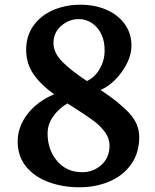

<svg xmlns="http://www.w3.org/2000/svg" viewBox="-20 -782 660 815"><path d="M538 -588Q538 -535 498.5 -479Q459 -423 407 -400Q486 -348 528.5 -302Q571 -256 571 -201Q571 -132 536 -83.5Q501 -35 443 -11Q385 13 317 13Q248 13 188 -8.5Q128 -30 91.5 -74Q55 -118 55 -182Q55 -243 96 -297Q137 -351 210 -382Q153 -422 122 -467.5Q91 -513 91 -570Q91 -631 123 -674.5Q155 -718 207.5 -740Q260 -762 321 -762Q382 -762 431 -741Q480 -720 509 -680.5Q538 -641 538 -588ZM207 -599Q207 -558 244.5 -520Q282 -482 349 -438Q383 -454 403.5 -490Q424 -526 424 -566Q425 -604 411 -635Q397 -666 371 -683.5Q345 -701 315 -701Q273 -701 240 -672.5Q207 -644 207 -599ZM182 -216Q182 -146 222.5 -98.5Q263 -51 329 -51Q376 -51 410.5 -82Q445 -113 445 -164Q445 -195 425 -222Q405 -249 375 -271Q345 -293 293 -326L266 -343Q229 -321 205.5 -287.5Q182 -254 182 -216Z"/></svg>

Font: Martel ExtraBold
Style: Regular
Weight: 800
Designer: Dan Reynolds
Foundry: Dan Reynolds
Version: Version 1.001; ttfautohint (v1.1) -l 5 -r 5 -G 72 -x 0 -D la